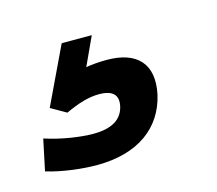

<svg xmlns="http://www.w3.org/2000/svg" viewBox="-56 -58 383 339"><g transform="rotate(-15 136.0 112.0)"><path d="M85 224C160 224 207 189 220 131C231 78 205 49 149 49C136 49 123 50 111 52L135 0H80L30 105L58 121C82 110 101 104 120 104C146 104 155 115 151 134C146 157 127 169 93 169C70 169 35 164 5 154L-7 211C23 220 58 224 85 224Z"/></g></svg>

Font: LT Wave Medium
Style: Italic
Weight: 500
Designer: Daniel Lyons
Version: Version 2.5 (Glyphs App)